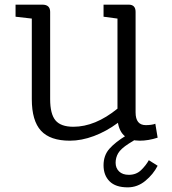

<svg xmlns="http://www.w3.org/2000/svg" viewBox="-20 -592 741 827"><path d="M281 14Q196 14 156.5 -29Q117 -72 117 -165V-512L47 -520V-572H162Q196 -572 196 -541V-165Q196 -101 219 -73.5Q242 -46 296 -46Q390 -46 486 -124V-512L426 -520V-572H534Q564 -572 564 -541V-108Q564 -53 608 -53Q619 -53 630.5 -54.5Q642 -56 649 -59L659 1Q619 14 582 14Q501 14 488 -63Q438 -26 384.5 -6Q331 14 281 14ZM530 215Q478 215 452 189Q426 163 426 120Q426 77 451.5 48.5Q477 20 523 -8L559 -30H626L534 27Q500 49 489 68Q478 87 478 109Q478 132 493 146.5Q508 161 535 161Q567 161 588 140.5Q609 120 621 98L659 122Q640 159 606 187Q572 215 530 215Z"/></svg>

Font: Fauna One
Style: Regular
Weight: 400
Designer: Eduardo Rodriguez Tunni
Foundry: Eduardo Rodriguez Tunni
Version: Version 2.001; ttfautohint (v1.8.4.7-5d5b);gftools[0.9.23]